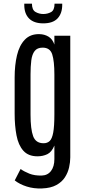

<svg xmlns="http://www.w3.org/2000/svg" viewBox="-20 -930 478 1062"><path d="M212.9 112.3Q167 114.3 127.4 101.6Q87.9 88.9 61.5 67.9L93.8 4.9Q113.8 19 142.3 30.5Q170.9 42 210.9 41Q243.7 40 262.2 15.6Q280.8 -8.8 280.8 -50.3V-125Q266.1 -88.9 241.7 -77.1Q217.3 -65.4 187.5 -65.4Q136.7 -65.4 109.1 -96.4Q81.5 -127.4 71.3 -181.2Q61 -234.9 61 -302.2V-501.5Q61 -569.8 74 -624.3Q86.9 -678.7 117.2 -710.4Q147.5 -742.2 197.8 -741.2Q226.1 -740.7 248.3 -727.3Q270.5 -713.9 280.8 -683.6V-732.4H368.7V-59.1Q368.7 -33.2 362.1 -3.9Q355.5 25.4 338.9 51Q322.3 76.7 291.7 93.5Q261.2 110.4 212.9 112.3ZM221.2 -137.7Q241.7 -137.7 254.9 -150.1Q268.1 -162.6 274.4 -197Q280.8 -231.4 280.8 -297.4V-517.6Q280.8 -592.3 268.8 -629.4Q256.8 -666.5 215.8 -666.5Q186 -666.5 171.6 -647.7Q157.2 -628.9 153.1 -595.7Q148.9 -562.5 148.9 -518.6V-296.4Q148.9 -215.8 163.3 -176.8Q177.7 -137.7 221.2 -137.7ZM219.2 -800.8Q167.5 -800.8 140.9 -827.6Q114.3 -854.5 114.3 -902.3V-909.7H156.7Q156.7 -875 176.5 -863.8Q196.3 -852.5 219.7 -852.5Q242.7 -852.5 262.2 -863Q281.7 -873.5 281.7 -909.7H324.2V-903.3Q324.2 -856 298.6 -828.4Q272.9 -800.8 219.2 -800.8Z"/></svg>

Font: AntonioLight
Style: Regular
Weight: 300
Designer: Vernon Adams
Foundry: Vernon Adams
Version: Version 1.002